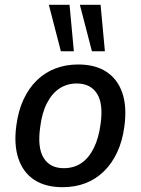

<svg xmlns="http://www.w3.org/2000/svg" viewBox="-20 -769 584 798"><path d="M240 9Q169 9 122.5 -21.5Q76 -52 56.5 -110Q37 -168 48 -248Q56 -309 78 -356Q100 -403 133.5 -435.5Q167 -468 210.5 -484.5Q254 -501 305 -501Q376 -501 422.5 -470.5Q469 -440 488.5 -382.5Q508 -325 497 -244Q489 -183 467 -136Q445 -89 411.5 -56.5Q378 -24 335 -7.5Q292 9 240 9ZM245 -70Q287 -70 318 -91Q349 -112 369.5 -153Q390 -194 398 -253Q410 -338 383 -380Q356 -422 299 -422Q259 -422 227.5 -401.5Q196 -381 175 -340Q154 -299 147 -240Q135 -155 161.5 -112.5Q188 -70 245 -70ZM362 -556 312 -749H398L416 -556ZM233 -556 183 -749H269L287 -556Z"/></svg>

Font: Nunito Sans 10pt SemiCondensed SemiBold
Style: Italic
Weight: 600
Width: 4
Italic angle: -9°
Designer: Vernon Adams
Foundry: Vernon Adams
Version: Version 3.101;gftools[0.9.27]